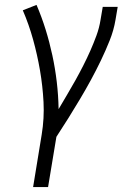

<svg xmlns="http://www.w3.org/2000/svg" viewBox="-20 -558 540 783"><path d="M115 205 150 -9Q161 -76 157.5 -142Q154 -208 143 -271.5Q132 -335 115 -396.5Q98 -458 73 -516L129 -538Q150 -489 166 -437.5Q182 -386 193.5 -332.5Q205 -279 211.5 -224Q218 -169 219 -113Q236 -142 253.5 -171.5Q271 -201 287.5 -230.5Q304 -260 319.5 -290.5Q335 -321 348.5 -351.5Q362 -382 373.5 -413.5Q385 -445 390 -477L399 -530H460L451 -477Q444 -435 427.5 -393.5Q411 -352 391.5 -311.5Q372 -271 350.5 -231.5Q329 -192 306 -153.5Q283 -115 259 -76.5Q235 -38 210 0L176 205Z"/></svg>

Font: Iosevka Curly Slab LtObl
Style: Regular
Weight: 300
Italic angle: -9°
Monospace: yes
Designer: Belleve Invis
Foundry: Belleve Invis
Version: Version 11.0.0; ttfautohint (v1.8.3)